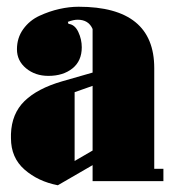

<svg xmlns="http://www.w3.org/2000/svg" viewBox="-20 -532 512 564"><path d="M252 -318.8V-446.8Q240.2 -474.1 208 -474.1Q196.3 -474.1 179.2 -467.8L181.2 -461.9Q199.7 -460 210 -438.2Q220.2 -416.5 220.2 -393.1Q220.2 -353 192.9 -331.1Q165.5 -309.1 122.1 -309.1Q83.5 -309.1 56.6 -331.3Q29.8 -353.5 29.8 -387.2Q29.8 -420.9 48.3 -446.5Q66.9 -472.2 95.9 -485.6Q125 -499 154.3 -505.6Q183.6 -512.2 210.9 -512.2Q433.1 -512.2 433.1 -332V-36.1H460V0H252V-46.9L149.9 12.2Q91.8 1 52 -33.9Q12.2 -68.8 12.2 -126V-138.2Q14.2 -198.2 52 -235.1Q89.8 -272 162.1 -293ZM199.2 -261.2V-59.1L252 -89.8V-279.8Z"/></svg>

Font: Lletraferida
Style: Heavy
Weight: 900
Designer: Josep Patau Bellart
Foundry: Josep Patau Bellart
Version: Version 1.000